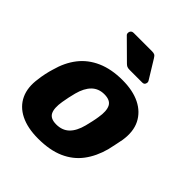

<svg xmlns="http://www.w3.org/2000/svg" viewBox="-208 -882 1025 1025"><g transform="rotate(45 304.5 -370.0)"><path d="M247 10Q167 10 113 -17Q59 -44 35.5 -94.5Q12 -145 23 -215Q25 -235 30.5 -260.5Q36 -286 42 -305Q61 -376 100 -426Q139 -476 200.5 -503Q262 -530 345 -530Q424 -530 478 -503Q532 -476 557 -426Q582 -376 571 -305Q567 -286 562 -260.5Q557 -235 552 -215Q533 -145 495 -94.5Q457 -44 396 -17Q335 10 247 10ZM262 -112Q307 -112 335 -139Q363 -166 377 -220Q381 -235 386.5 -260Q392 -285 394 -300Q403 -353 389 -380.5Q375 -408 330 -408Q287 -408 259 -380.5Q231 -353 217 -300Q213 -285 207.5 -260Q202 -235 200 -220Q191 -166 204.5 -139Q218 -112 262 -112ZM334 -595Q320 -595 313 -598.5Q306 -602 299 -609L190 -717Q186 -723 187 -731Q190 -750 209 -750H348Q360 -750 367 -746.5Q374 -743 381 -731L446 -625Q450 -619 448 -611Q445 -595 429 -595Z"/></g></svg>

Font: Rubik Light
Style: Bold Italic
Weight: 700
Italic angle: -12°
Version: Version 2.104